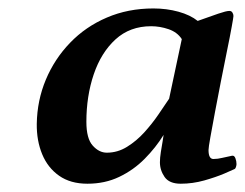

<svg xmlns="http://www.w3.org/2000/svg" viewBox="-20 -738 585 459"><path d="M189 -298.8Q148.4 -298.8 121.3 -317.9Q94.2 -336.9 80.8 -369.4Q67.4 -401.9 67.9 -441.9Q68.8 -498 89.6 -547.6Q110.4 -597.2 147.5 -635.7Q184.6 -674.3 235.4 -696Q286.1 -717.8 346.7 -717.8Q378.4 -717.8 406.7 -710Q435.1 -702.1 452.6 -688Q482.4 -698.7 501.7 -705.3Q521 -711.9 528.3 -711.9Q533.2 -711.9 535.6 -708Q538.1 -704.1 538.1 -699.7Q538.1 -696.8 533.9 -673.8Q529.8 -650.9 522.7 -616.5Q515.6 -582 508.1 -543.5Q500.5 -504.9 493.9 -469.7Q487.3 -434.6 482.9 -409.9Q478.5 -385.3 478.5 -379.4Q478.5 -357.9 490.2 -357.9Q500.5 -357.9 511.2 -360.6Q522 -363.3 534.7 -365.7Q540 -366.7 542.7 -359.9Q545.4 -353 545.4 -345.7Q545.4 -343.3 544.2 -339.1Q543 -335 541 -334Q536.1 -331.5 516.1 -323Q496.1 -314.5 468.3 -306.6Q440.4 -298.8 412.1 -298.8Q384.8 -298.8 373.5 -314.9Q362.3 -331.1 362.3 -350.1Q362.3 -360.4 364.5 -374.5Q366.7 -388.7 368.9 -400.9Q371.1 -413.1 371.1 -415.5Q352.5 -385.3 325.9 -358.4Q299.3 -331.5 265.1 -315.2Q231 -298.8 189 -298.8ZM235.4 -373Q261.2 -373 283.7 -387Q306.2 -400.9 325 -421.6Q343.8 -442.4 358.6 -464.1Q373.5 -485.8 384.3 -502L414.6 -644.5Q403.8 -661.1 383.1 -668.2Q362.3 -675.3 341.3 -675.3Q290.5 -675.3 256.1 -643.8Q221.7 -612.3 204.1 -560.3Q186.5 -508.3 186.5 -446.8Q186.5 -406.7 201.7 -389.9Q216.8 -373 235.4 -373Z"/></svg>

Font: Gelasio SemiBold
Style: Italic
Weight: 600
Italic angle: -8.5°
Designer: Eben Sorkin
Foundry: Eben Sorkin
Version: Version 1.008